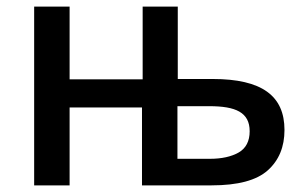

<svg xmlns="http://www.w3.org/2000/svg" viewBox="-20 -559 927 579"><path d="M410.2 -539.1V-319.8H189.9V-539.1H83V0H189.9V-234.9H408.2V0H618.2C697.3 0 753.9 -15.1 787.6 -45.4C821.3 -75.7 837.9 -116.2 837.9 -167C837.9 -270 770 -320.8 621.1 -320.8H516.1V-539.1ZM610.8 -238.8C690.9 -238.8 732.9 -220.2 732.9 -163.1C732.9 -133.3 721.7 -111.8 699.7 -99.1C677.2 -86.4 648.4 -80.1 612.8 -80.1H515.1V-238.8Z"/></svg>

Font: Noto Reveo Sans
Style: Regular
Weight: 500
Designer: Monotype Design Team
Foundry: Monotype Imaging Inc.
Version: Version 2.007